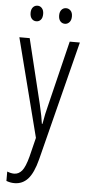

<svg xmlns="http://www.w3.org/2000/svg" viewBox="-62 -742 468 1018"><g transform="rotate(5 171.5 -233.0)"><path d="M14 -532H69L153 -187Q162 -148 166 -127Q170 -106 173 -85H176Q181 -114 186 -138Q191 -162 198 -188L282 -532H336L175 103Q156 177 127 209Q98 241 55 241Q44 241 33.5 239Q23 237 12 233V183Q32 191 49 191Q73 191 90.5 170.5Q108 150 123 93L148 -8ZM62 -666Q62 -685 71.5 -696Q81 -707 96 -707Q110 -707 119.5 -696Q129 -685 129 -666Q129 -645 119.5 -634.5Q110 -624 96 -624Q81 -624 71.5 -635Q62 -646 62 -666ZM214 -666Q214 -685 223.5 -696Q233 -707 248 -707Q262 -707 272 -696.5Q282 -686 282 -666Q282 -646 272 -635Q262 -624 248 -624Q233 -624 223.5 -635Q214 -646 214 -666Z"/></g></svg>

Font: Noto Sans Malayalam ExtraCondensed Light
Style: Regular
Weight: 300
Width: 2
Designer: Jelle Bosma - Monotype Design Team
Foundry: Monotype Imaging Inc.
Version: Version 2.104; ttfautohint (v1.8.4.7-5d5b)